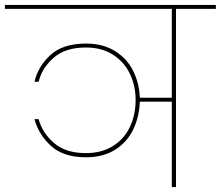

<svg xmlns="http://www.w3.org/2000/svg" viewBox="-55 -760 897 780"><path d="M822 -724H660V0H643V-347H513Q511 -287 487 -235.5Q463 -184 414 -152.5Q365 -121 294 -121Q203 -121 152.5 -167Q102 -213 85 -276H102Q117 -220 164.5 -179Q212 -138 294 -138Q359 -138 405 -167.5Q451 -197 473.5 -246Q496 -295 496 -354Q496 -411 473 -459.5Q450 -508 404.5 -537.5Q359 -567 294 -567Q210 -567 162.5 -525Q115 -483 102 -428H85Q100 -491 150.5 -537Q201 -583 294 -583Q364 -583 413 -552Q462 -521 486.5 -471Q511 -421 513 -363H643V-724H-35V-740H822Z"/></svg>

Font: Fz Poppins Thin
Style: Regular
Weight: 100
Designer: Ninad Kale (Devanagari), Jonny Pinhorn (Latin)
Foundry: Indian Type Foundry
Version: Vit hóa bi Vntype.Com & FontZin.Com